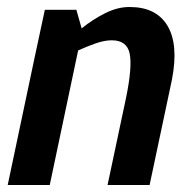

<svg xmlns="http://www.w3.org/2000/svg" viewBox="-20 -528 555 548"><path d="M407 0H287L340 -250Q358 -338 350 -375.5Q342 -413 299 -413Q278 -413 252.5 -404Q227 -395 203 -384L122 0H2L78 -360L108 -500H198L213 -447Q244 -472 279.5 -490Q315 -508 349 -508H350Q426 -508 458 -454.5Q490 -401 471 -302L460 -250Z"/></svg>

Font: Epunda Sans SemiBold
Style: Italic
Weight: 600
Italic angle: -12.0243°
Designer: Simon Atzbach
Foundry: typofactur
Version: Version 2.204; ttfautohint (v1.8.4.7-5d5b)